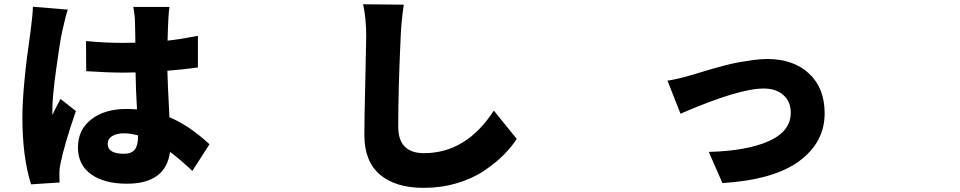

<svg xmlns="http://www.w3.org/2000/svg" viewBox="-20 -820 4540 908"><path d="M135.7 -788.1 300.8 -774.4Q292 -752 274.4 -672.9Q263.7 -625 245.6 -492.7Q227.5 -360.4 227.5 -298.8Q227.5 -280.3 228.5 -276.4Q234.4 -292 247.1 -315.4Q259.8 -338.9 265.6 -352.5L338.9 -294.9Q284.2 -135.7 266.6 -48.8Q260.7 -21.5 260.7 -2Q260.7 27.3 261.7 43L127 51.8Q85.9 -77.1 85.9 -264.6Q85.9 -409.2 125 -675.8Q134.8 -752 135.7 -788.1ZM632.8 -172.9V-179.7Q595.7 -189.5 566.4 -189.5Q531.2 -189.5 510.3 -176.3Q489.3 -163.1 489.3 -139.6Q489.3 -92.8 566.4 -92.8Q601.6 -92.8 617.2 -112.3Q632.8 -131.8 632.8 -172.9ZM970.7 -137.7 889.6 -11.7Q833 -65.4 784.2 -101.6Q763.7 48.8 580.1 48.8Q473.6 48.8 411.1 4.4Q348.6 -40 348.6 -123Q348.6 -206.1 411.6 -255.4Q474.6 -304.7 578.1 -304.7Q596.7 -304.7 627.9 -302.7Q622.1 -402.3 621.1 -477.5Q602.5 -476.6 565.4 -476.6Q490.2 -476.6 387.7 -483.4L386.7 -626Q472.7 -617.2 564.5 -617.2Q601.6 -617.2 620.1 -618.2Q620.1 -635.7 619.6 -659.2Q619.1 -682.6 618.7 -696.8Q618.2 -710.9 618.2 -718.8Q618.2 -744.1 610.4 -787.1H781.2Q775.4 -750 772.5 -627.9Q830.1 -633.8 916 -650.4V-501Q835 -490.2 771.5 -485.4Q772.5 -437.5 781.2 -265.6Q875 -226.6 970.7 -137.7Z M1697.3 -799.8 1889.6 -797.9Q1877.9 -719.7 1875 -648.4Q1863.3 -400.4 1863.3 -220.7Q1863.3 -95.7 1985.4 -95.7Q2184.6 -95.7 2315.4 -296.9L2423.8 -163.1Q2398.4 -124 2360.8 -86.4Q2323.2 -48.8 2269 -12.2Q2214.8 24.4 2140.6 46.4Q2066.4 68.4 1984.4 68.4Q1850.6 68.4 1776.9 5.9Q1703.1 -56.6 1703.1 -182.6Q1703.1 -251 1707.5 -434.1Q1711.9 -617.2 1711.9 -648.4Q1711.9 -732.4 1697.3 -799.8Z M3136.7 -438.5Q3191.4 -447.3 3249 -464.8Q3252.9 -465.8 3289.1 -476.6Q3325.2 -487.3 3345.7 -493.7Q3366.2 -500 3406.2 -510.3Q3446.3 -520.5 3476.1 -525.9Q3505.9 -531.2 3542 -536.1Q3578.1 -541 3607.4 -541Q3732.4 -541 3806.2 -472.2Q3879.9 -403.3 3879.9 -284.2Q3879.9 -147.5 3760.3 -58.6Q3640.6 30.3 3396.5 45.9L3332 -101.6Q3512.7 -106.4 3616.2 -152.8Q3719.7 -199.2 3719.7 -287.1Q3719.7 -338.9 3685.1 -370.1Q3650.4 -401.4 3591.8 -401.4Q3472.7 -401.4 3198.2 -282.2Z"/></svg>

Font: Bpmf Zihi Sans Heavy
Style: Heavy
Weight: 900
Foundry: But Ko
Version: Version 1.320